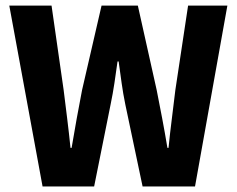

<svg xmlns="http://www.w3.org/2000/svg" viewBox="-20 -672 853 692"><path d="M133.4 0 13.5 -651.8H165.8L209.4 -347.5Q215.8 -296.1 222.2 -244.4Q228.6 -192.8 234.1 -139.1H238.1Q247.1 -192.8 256.5 -244.7Q266 -296.6 275.8 -347.5L346 -651.8H476.8L544.7 -347.5Q554.6 -297.6 564.5 -245.5Q574.4 -193.3 583.4 -139.1H587.4Q592.8 -193.3 599.5 -245.3Q606.1 -297.2 612 -347.5L657.9 -651.8H799.5L682.9 0H493.9L431.6 -295.8Q423.7 -334.3 418.4 -372.4Q413 -410.5 407.6 -450.5H403.6Q398.2 -410.5 392.4 -372.4Q386.7 -334.3 378.7 -295.8L319.3 0Z"/></svg>

Font: Source Sans Variable
Style: Regular
Weight: 200
Designer: Paul D. Hunt
Foundry: Adobe Systems Incorporated
Version: Version 3.006;hotconv 1.0.111;makeotfexe 2.5.65597